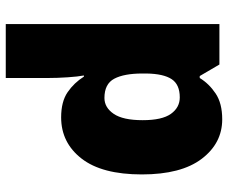

<svg xmlns="http://www.w3.org/2000/svg" viewBox="-84 -716 810 683"><g transform="rotate(-90 321.5 -375.0)"><path d="M238 10Q153 10 97.5 -63Q42 -136 42 -276Q42 -418 98.5 -490.5Q155 -563 245 -563Q301 -563 334.5 -540Q368 -517 390 -482H394Q390 -503 387.5 -540Q385 -577 385 -612V-760H577V0H433L392 -70H385Q365 -37 330 -13.5Q295 10 238 10ZM316 -141Q362 -141 381 -170Q400 -199 401 -259V-274Q401 -339 382.5 -374Q364 -409 314 -409Q280 -409 257.5 -376Q235 -343 235 -273Q235 -204 257.5 -172.5Q280 -141 316 -141Z"/></g></svg>

Font: Noto Sans Bengali UI Black
Style: Regular
Weight: 900
Designer: Jelle Bosma - Monotype Design Team
Foundry: Monotype Imaging Inc.
Version: Version 2.003; ttfautohint (v1.8.4.7-5d5b)